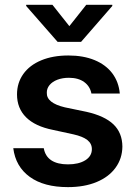

<svg xmlns="http://www.w3.org/2000/svg" viewBox="-20 -768 564 799"><path d="M266.6 -444.3Q240.2 -444.3 219 -436.3Q197.8 -428.2 186 -413.8Q174.3 -399.4 174.8 -381.8Q173.3 -339.4 250 -321.3L339.8 -302.7Q415.5 -285.6 452.1 -250.5Q488.8 -215.3 489.3 -158.2Q488.8 -108.4 460.9 -70.1Q433.1 -31.7 382.1 -10.5Q331.1 10.7 262.7 10.7Q162.6 10.7 103.8 -32Q44.9 -74.7 35.2 -151.4H162.1Q168 -117.7 193.6 -100.8Q219.2 -84 262.7 -84Q307.6 -84 335 -101.1Q362.3 -118.2 362.3 -147.5Q362.3 -170.4 343.5 -185.3Q324.7 -200.2 285.2 -209L200.2 -227.5Q126.5 -242.2 88.6 -279.8Q50.8 -317.4 50.8 -375Q50.8 -423.3 77.1 -460.2Q103.5 -497.1 151.9 -517.1Q200.2 -537.1 264.6 -537.1Q327.1 -537.1 373.8 -517.8Q420.4 -498.5 447.3 -462.9Q474.1 -427.2 478.5 -378.9H360.4Q354.5 -409.2 330.1 -426.8Q305.7 -444.3 266.6 -444.3ZM268.6 -659.2 338.9 -748H447.3V-743.2L317.4 -593.8H219.7L88.9 -743.2V-748H198.2Z"/></svg>

Font: Pretendard Std SemiBold
Style: Regular
Weight: 600
Designer: Base glyphs from Inter by Rasmus Andersson; Hangeul glyphs from Noto Sans CJK(Source Han Sans) by Jang Soo-young and Kan
Foundry: Kil Hyung-jin
Version: Version 1.309